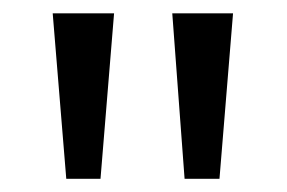

<svg xmlns="http://www.w3.org/2000/svg" viewBox="-20 -648 434 290"><path d="M80.1 -377.9 59.6 -627.9H152.3L131.8 -377.9ZM258.8 -377.9 240.2 -627.9H332L311.5 -377.9Z"/></svg>

Font: Padauk
Style: Regular
Weight: 400
Designer: Debbi Hosken, Becca Hirsbrunner Spalinger
Foundry: SIL International
Version: Version 5.003